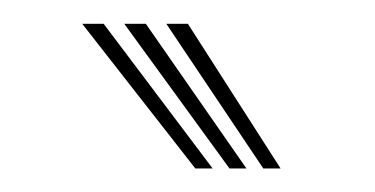

<svg xmlns="http://www.w3.org/2000/svg" viewBox="-20 -788 318 163"><path d="M145.8 -645 49.8 -767.8H68L160.5 -645ZM174.8 -645 85.5 -767.8H103.8L189.2 -645ZM203.5 -645 121.2 -767.8H139.5L218.2 -645Z"/></svg>

Font: Big Shoulders Inline Text Thin
Style: Regular
Weight: 400
Version: Version 2.002